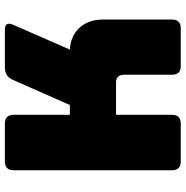

<svg xmlns="http://www.w3.org/2000/svg" viewBox="-7 -753 760 786"><g transform="rotate(-90 373.0 -360.0)"><path d="M260 0H105Q69 0 69 -36V-684Q69 -720 105 -720H260Q296 -720 296 -684V-454H336L439 -687Q453 -720 489 -720H643Q679 -720 665 -687L563 -454Q619 -451 652.5 -414.5Q686 -378 686 -318V-36Q686 0 650 0H496Q460 0 460 -36V-231Q460 -265 428 -265H296V-36Q296 0 260 0Z"/></g></svg>

Font: Bungee Spice
Style: Regular
Weight: 400
Designer: David Jonathan Ross
Foundry: David Jonathan Ross
Version: Version 2.000